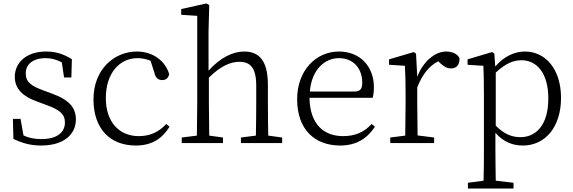

<svg xmlns="http://www.w3.org/2000/svg" viewBox="-20 -822 3294 1103"><path d="M216 14C351 14 416 -54 416 -135C416 -203 379 -248 277 -285L231 -302C159 -328 128 -350 128 -401C128 -451 167 -488 243 -488C274 -488 304 -480 335 -464L348 -377H390L393 -482C345 -511 303 -526 245 -526C130 -526 65 -461 65 -381C65 -308 116 -266 195 -238L246 -219C324 -191 353 -166 353 -118C353 -62 308 -23 219 -23C176 -23 144 -30 115 -44L98 -139H54L57 -24C110 1 156 14 216 14Z M760 14C853 14 912 -26 954 -94L935 -110C889 -59 835 -40 777 -40C669 -40 588 -116 588 -259C588 -403 668 -488 770 -488C795 -488 819 -483 845 -473L867 -404C873 -377 887 -362 912 -362C933 -362 947 -373 952 -396C929 -475 855 -526 767 -526C636 -526 517 -424 517 -251C517 -85 610 14 760 14Z M1024 0H1261V-32L1182 -43C1181 -98 1180 -176 1180 -227V-376C1251 -447 1309 -467 1356 -467C1418 -467 1452 -432 1452 -330V-227C1452 -174 1451 -98 1450 -43L1364 -32V0H1601V-32L1521 -43C1520 -98 1519 -174 1519 -227V-334C1519 -472 1470 -526 1383 -526C1317 -526 1244 -490 1178 -416V-640L1182 -793L1165 -802L1021 -770V-737L1113 -731V-227C1113 -176 1112 -99 1111 -43L1024 -32Z M1927 -488C2012 -488 2061 -427 2061 -347C2061 -314 2052 -296 2015 -296H1760C1770 -418 1842 -488 1927 -488ZM1934 14C2027 14 2089 -26 2134 -94L2115 -110C2072 -62 2019 -40 1951 -40C1839 -40 1760 -110 1758 -260H2121C2125 -275 2128 -295 2128 -321C2128 -440 2049 -526 1927 -526C1796 -526 1687 -418 1687 -252C1687 -76 1790 14 1934 14Z M2222 0H2474V-32L2379 -44C2378 -99 2377 -176 2377 -227V-320C2405 -392 2445 -444 2498 -470L2509 -459C2530 -440 2548 -429 2570 -429C2604 -429 2620 -449 2620 -487C2611 -510 2580 -526 2544 -526C2478 -526 2411 -469 2377 -381L2370 -514L2357 -523L2215 -481V-450L2306 -444C2309 -395 2310 -347 2310 -280V-227C2310 -176 2309 -98 2308 -43L2222 -32Z M2975 -476C3065 -476 3130 -401 3130 -256C3130 -101 3057 -34 2970 -34C2918 -34 2875 -53 2828 -100V-405C2882 -456 2929 -476 2975 -476ZM2984 14C3112 14 3203 -92 3203 -260C3203 -421 3117 -526 2995 -526C2938 -526 2877 -500 2825 -440L2820 -514L2807 -523L2666 -481V-450L2757 -444C2759 -395 2760 -345 2760 -278V32C2760 88 2760 157 2758 216L2668 228V261H2930V228L2828 216C2827 156 2826 87 2826 31V-59C2875 -3 2930 14 2984 14Z"/></svg>

Font: Kiri Minchoo Light
Style: Regular
Weight: 300
Designer: Ryoko NISHIZUKA 西塚涼子 (kana & ideographs); Frank Grießhammer (Latin, Greek & Cyrillic);
akenotsuki.com/eyeben/fonts/ (U+
Foundry: Adobe
akenotsuki.com/eyeben/fonts/
Version: Version 4.002;hotconv 1.0.119;makeotfexe 2.5.65604